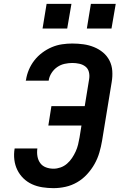

<svg xmlns="http://www.w3.org/2000/svg" viewBox="-20 -969 640 997"><path d="M258 8Q229 8 200 3.5Q171 -1 146 -12.5Q121 -24 101.5 -43Q82 -62 70 -86.5Q58 -111 54.5 -139.5Q51 -168 56 -198H174Q171 -177 174.5 -157Q178 -137 189 -122Q200 -107 218.5 -100Q237 -93 258 -93Q276 -93 294.5 -99.5Q313 -106 328 -119Q343 -132 354 -148.5Q365 -165 373 -182.5Q381 -200 385.5 -218.5Q390 -237 393 -255L403 -317H231L247 -418H420L443 -559Q446 -578 441.5 -595.5Q437 -613 423.5 -623.5Q410 -634 392 -638Q374 -642 356 -642Q336 -642 315.5 -637.5Q295 -633 277.5 -621Q260 -609 248 -590.5Q236 -572 233 -552Q233 -552 233 -551.5Q233 -551 233 -550H114Q114 -551 114 -552Q114 -553 115 -554Q119 -581 130 -607Q141 -633 158.5 -655.5Q176 -678 199.5 -695.5Q223 -713 249 -724Q275 -735 302 -739Q329 -743 355 -743Q385 -743 413.5 -739Q442 -735 468 -724.5Q494 -714 515 -696.5Q536 -679 548.5 -654.5Q561 -630 563 -601Q565 -572 560 -543L510 -238Q505 -208 496 -177Q487 -146 471 -117.5Q455 -89 432 -64Q409 -39 380.5 -22.5Q352 -6 320.5 1Q289 8 258 8ZM559 -821H431L452 -949H581ZM201 -821 222 -949H351L329 -821Z"/></svg>

Font: Iosevka SS04 Extended Oblique
Style: Bold
Weight: 700
Width: 7
Italic angle: -9°
Monospace: yes
Designer: Belleve Invis
Foundry: Belleve Invis
Version: Version 19.0.0; ttfautohint (v1.8.4)